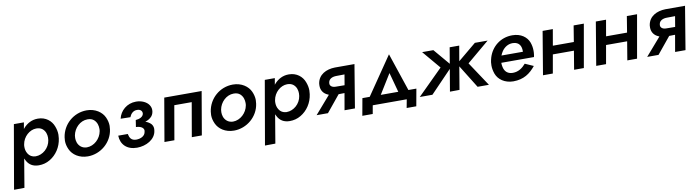

<svg xmlns="http://www.w3.org/2000/svg" viewBox="-34 -1148 7341 2018"><g transform="rotate(-10 3636.5 -139.0)"><path d="M107 219 158 -85C161 -77 165 -70 169 -63C193 -16 235 12 298 12C341 12 380 2 417 -20C489 -62 541 -139 553 -230C555 -244 556 -257 556 -270C556 -299 550 -329 538 -360C515 -423 455 -473 373 -473C371 -473 370 -473 369 -473C308 -473 256 -445 217 -401C214 -398 212 -394 209 -391L221 -460H114L-4 220ZM441 -231C429 -148 356 -87 283 -87C282 -87 280 -87 279 -87C244 -88 217 -105 201 -131C184 -157 181 -185 181 -203C181 -212 181 -221 183 -230C196 -312 267 -374 337 -374C363 -374 384 -368 401 -355C434 -329 443 -290 443 -259C443 -250 442 -240 441 -231Z M615 -230C613 -217 612 -205 612 -193C612 -163 619 -133 633 -102C661 -39 730 9 822 9C960 9 1081 -95 1099 -230C1101 -243 1102 -256 1102 -268C1102 -297 1095 -328 1081 -359C1054 -420 984 -470 892 -470C752 -470 635 -367 615 -230ZM725 -230C739 -310 807 -375 883 -375C884 -375 886 -375 887 -375C913 -375 934 -368 951 -354C983 -326 991 -287 991 -257C991 -248 991 -239 989 -230C975 -152 906 -86 827 -86C802 -87 781 -94 764 -108C731 -135 723 -174 723 -203C723 -212 724 -221 725 -230Z M1347 9C1444 9 1544 -44 1556 -135C1557 -142 1558 -149 1558 -155C1558 -176 1551 -194 1539 -208C1524 -224 1504 -236 1479 -245C1502 -252 1521 -262 1537 -276C1556 -291 1567 -312 1571 -338C1572 -344 1572 -350 1572 -355C1572 -374 1566 -392 1554 -410C1530 -445 1478 -470 1419 -470C1320 -470 1247 -403 1229 -321L1333 -319C1345 -351 1371 -382 1412 -382C1413 -382 1415 -382 1416 -382C1451 -382 1468 -361 1468 -340C1468 -338 1468 -336 1468 -334C1463 -301 1427 -283 1383 -280L1380 -260C1380 -260 1380 -260 1380 -260L1372 -207C1426 -205 1455 -183 1455 -156C1455 -152 1454 -147 1453 -142C1447 -99 1403 -76 1352 -76C1300 -77 1283 -109 1275 -150H1173C1176 -55 1239 9 1347 9Z M2118 -460H1719L1640 0H1746L1809 -363H1995L1932 0H2039Z M2175 -230C2173 -217 2172 -205 2172 -193C2172 -163 2179 -133 2193 -102C2221 -39 2290 9 2382 9C2520 9 2641 -95 2659 -230C2661 -243 2662 -256 2662 -268C2662 -297 2655 -328 2641 -359C2614 -420 2544 -470 2452 -470C2312 -470 2195 -367 2175 -230ZM2285 -230C2299 -310 2367 -375 2443 -375C2444 -375 2446 -375 2447 -375C2473 -375 2494 -368 2511 -354C2543 -326 2551 -287 2551 -257C2551 -248 2551 -239 2549 -230C2535 -152 2466 -86 2387 -86C2362 -87 2341 -94 2324 -108C2291 -135 2283 -174 2283 -203C2283 -212 2284 -221 2285 -230Z M2785 219 2836 -85C2839 -77 2843 -70 2847 -63C2871 -16 2913 12 2976 12C3019 12 3058 2 3095 -20C3167 -62 3219 -139 3231 -230C3233 -244 3234 -257 3234 -270C3234 -299 3228 -329 3216 -360C3193 -423 3133 -473 3051 -473C3049 -473 3048 -473 3047 -473C2986 -473 2934 -445 2895 -401C2892 -398 2890 -394 2887 -391L2899 -460H2792L2674 220ZM3119 -231C3107 -148 3034 -87 2961 -87C2960 -87 2958 -87 2957 -87C2922 -88 2895 -105 2879 -131C2862 -157 2859 -185 2859 -203C2859 -212 2859 -221 2861 -230C2874 -312 2945 -374 3015 -374C3041 -374 3062 -368 3079 -355C3112 -329 3121 -290 3121 -259C3121 -250 3120 -240 3119 -231Z M3385 0 3530 -177 3593 -178 3562 0H3673L3749 -460H3539C3448 -458 3362 -417 3348 -321C3347 -313 3347 -306 3347 -299C3347 -253 3370 -213 3419 -193C3422 -192 3425 -190 3428 -189L3264 0ZM3608 -259 3514 -260C3472 -260 3453 -281 3453 -303C3453 -306 3453 -311 3454 -315C3460 -354 3498 -370 3541 -370L3627 -371Z M4226 0 4209 90H4312L4345 -93H4260L4124 -498L3847 -93H3769L3736 90H3847L3863 0ZM4095 -303 4152 -93H3965Z M5034 -460 4839 -298 4867 -460H4765L4736 -289L4591 -460H4471L4634 -267L4365 0H4500L4727 -236L4687 0L4789 -1L4830 -245L4982 0H5103L4931 -259L5170 -460Z M5512 -153C5477 -112 5433 -80 5373 -80C5320 -80 5288 -109 5277 -156C5273 -171 5271 -188 5271 -205H5620C5623 -216 5624 -227 5625 -235C5627 -248 5627 -261 5627 -273C5627 -302 5622 -332 5611 -362C5588 -422 5527 -470 5434 -470C5308 -470 5211 -390 5177 -279C5172 -263 5169 -247 5166 -230C5165 -218 5164 -206 5164 -195C5164 -165 5170 -135 5181 -104C5205 -41 5270 8 5362 9C5475 9 5544 -41 5602 -113ZM5286 -280C5292 -295 5300 -310 5309 -324C5336 -363 5376 -388 5423 -388C5424 -388 5426 -388 5427 -388C5496 -386 5515 -337 5515 -291C5515 -288 5515 -284 5515 -280Z M6088 -460 6060 -288H5836L5866 -460H5757L5680 0H5785L5820 -198H6045L6012 0H6116L6197 -460Z M6656 -460 6628 -288H6404L6434 -460H6325L6248 0H6353L6388 -198H6613L6580 0H6684L6765 -460Z M6913 0 7058 -177 7121 -178 7090 0H7201L7277 -460H7067C6976 -458 6890 -417 6876 -321C6875 -313 6875 -306 6875 -299C6875 -253 6898 -213 6947 -193C6950 -192 6953 -190 6956 -189L6792 0ZM7136 -259 7042 -260C7000 -260 6981 -281 6981 -303C6981 -306 6981 -311 6982 -315C6988 -354 7026 -370 7069 -370L7155 -371Z"/></g></svg>

Font: Jost Medium
Style: Italic
Weight: 500
Italic angle: -5°
Version: Version 3.710